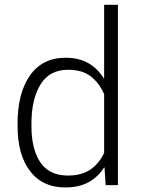

<svg xmlns="http://www.w3.org/2000/svg" viewBox="-20 -782 597 811"><path d="M54.2 -259.8Q54.2 -388.7 106.7 -463.4Q159.2 -538.1 256.8 -538.1Q313 -538.1 352.5 -515.6Q392.1 -493.2 418.5 -450.7L419.9 -451.2V-761.7H478V0H426.3L421.4 -74.2L419.9 -74.7Q393.6 -33.7 353.3 -12Q313 9.8 255.9 9.8Q159.2 9.8 106.7 -59.6Q54.2 -128.9 54.2 -249.5ZM112.8 -249.5Q112.8 -151.9 150.4 -96.2Q188 -40.5 266.6 -40.5Q324.7 -40.5 361.6 -65.7Q398.4 -90.8 419.9 -136.2V-384.3Q399.4 -431.2 363.5 -459.2Q327.6 -487.3 267.6 -487.3Q189 -487.3 150.9 -425Q112.8 -362.8 112.8 -259.8Z"/></svg>

Font: Franko
Style: Light
Weight: 300
Designer: Google
Version: Version 1.200310; 2013